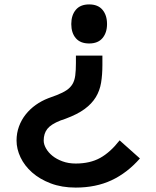

<svg xmlns="http://www.w3.org/2000/svg" viewBox="-20 -840 709 870"><path d="M465 -731Q465 -692 444.5 -667.5Q424 -643 384 -643Q344 -643 323.5 -667Q303 -691 303 -731Q303 -771 323.5 -795.5Q344 -820 384 -820Q424 -820 444.5 -795.5Q465 -771 465 -731ZM614 -122Q556 -56 485 -23Q414 10 323 10Q260 10 210 -9Q160 -28 125.5 -58.5Q91 -89 73 -127Q55 -165 55 -203Q55 -237 66 -267Q77 -297 96.5 -321.5Q116 -346 142 -364.5Q168 -383 199 -395L237 -409Q265 -420 282 -431.5Q299 -443 308.5 -459Q318 -475 321 -498Q324 -521 324 -554V-588H444V-545Q444 -501 438 -465Q432 -429 414 -399.5Q396 -370 363.5 -346Q331 -322 277 -302L254 -294Q211 -277 194.5 -256Q178 -235 178 -203Q178 -186 188.5 -167.5Q199 -149 217.5 -134Q236 -119 263 -109Q290 -99 323 -99Q388 -99 434 -124.5Q480 -150 522 -204Z"/></svg>

Font: Sinkin Sans 500 Medium
Style: 500 Medium
Weight: 500
Designer: Keith Bates
Foundry: K-Type
Version: Sinkin Sans (version 1.0)  by Keith Bates   •   © 2014   www